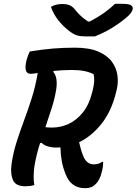

<svg xmlns="http://www.w3.org/2000/svg" viewBox="-20 -970 716 1007"><path d="M160 0Q150 4 137.5 5.5Q125 7 113 7Q63 7 48.5 -24.5Q34 -56 40 -105Q48 -165 66 -222Q84 -279 105.5 -336.5Q127 -394 146.5 -455.5Q166 -517 178 -587Q165 -585 155 -584Q145 -583 140 -583Q102 -583 119 -654Q126 -679 136 -700Q204 -711 259 -715.5Q314 -720 372 -720Q448 -720 495.5 -699.5Q543 -679 567 -646Q591 -613 596 -574Q601 -535 592 -499L588 -483Q564 -386 512.5 -321Q461 -256 395 -224Q399 -207 403.5 -190Q408 -173 415 -156Q432 -108 472 -108Q498 -108 515 -121H521Q521 -94 514 -69Q504 -25 481 -4Q462 17 426 17Q352 17 324 -57Q310 -91 304 -124.5Q298 -158 297 -197Q285 -196 273 -196Q252 -196 231.5 -202Q211 -208 198 -221L190 -219Q180 -188 172.5 -157Q165 -126 160 -95Q157 -71 156.5 -46.5Q156 -22 160 0ZM275 -502Q267 -452 251 -402.5Q235 -353 218 -303Q231 -301 254 -301Q298 -301 339.5 -320Q381 -339 414 -379.5Q447 -420 463 -484L467 -500Q479 -548 471 -581Q449 -592 421.5 -597.5Q394 -603 353 -603Q329 -603 306 -601.5Q283 -600 262 -598L259 -593Q284 -566 275 -502ZM477 -779H429Q402 -779 383.5 -784.5Q365 -790 341 -809Q311 -832 286 -863.5Q261 -895 247 -934Q273 -949 306 -949Q327 -949 341.5 -944Q356 -939 369 -925Q383 -907 399 -891Q415 -875 442 -857H450Q498 -882 530 -905.5Q562 -929 583 -950H618Q654 -950 666 -943Q678 -936 676 -923Q675 -914 666 -901.5Q657 -889 637 -873Q603 -845 562 -820.5Q521 -796 477 -779Z"/></svg>

Font: Recursive Sn Csl St SmB
Style: Italic
Weight: 600
Italic angle: -15°
Version: Version 1.079;hotconv 1.0.112;makeotfexe 2.5.65598; ttfautoh